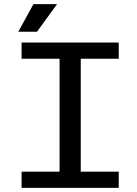

<svg xmlns="http://www.w3.org/2000/svg" viewBox="-20 -905 660 925"><path d="M267 -622H84V-700H552V-622H369V-78H552V0H84V-78H267ZM68 -752 141 -885H255L158 -752Z"/></svg>

Font: Rilu
Style: Bold
Weight: 500
Designer: Alí Sinisterra
Foundry: Alí Sinisterra
Version: ""